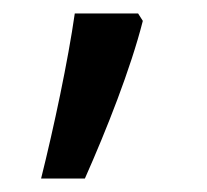

<svg xmlns="http://www.w3.org/2000/svg" viewBox="-20 -136 308 285"><path d="M192 -105 185 -116H91C81 -46 60 53 41 129H106C138 57 174 -34 192 -105Z"/></svg>

Font: Noto Sans Inscriptional Parthian
Style: Regular
Weight: 400
Designer: Monotype Design Team
Foundry: Monotype Imaging Inc.
Version: Version 2.003